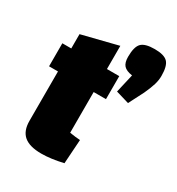

<svg xmlns="http://www.w3.org/2000/svg" viewBox="-172 -808 859 932"><g transform="rotate(30 258.0 -342.5)"><path d="M199 15Q133 15 101.5 -11.5Q70 -38 70 -94V-580L270 -630V-143Q287 -140 301.5 -138.5Q316 -137 329 -136L320 -1Q286 7 255.5 11Q225 15 199 15ZM20 -371V-500H339V-371ZM441 -408 367 -430 391 -534Q357 -539 343 -554.5Q329 -570 329 -603Q329 -659 349 -679.5Q369 -700 423 -700Q476 -700 496 -679.5Q516 -659 516 -603Q516 -579 508.5 -554Q501 -529 484 -492Z"/></g></svg>

Font: Changa ExtraBold
Style: Regular
Weight: 800
Designer: Eduardo Rodriguez Tunni
Foundry: Eduardo Rodriguez Tunni
Version: Version 3.002; ttfautohint (v1.8.2)